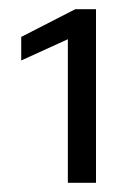

<svg xmlns="http://www.w3.org/2000/svg" viewBox="-20 -816 302 416"><path d="M127 -420V-731L26 -685V-736L143 -796H188V-420Z"/></svg>

Font: Saira Expanded
Style: Regular
Weight: 400
Width: 7
Designer: Hector Gatti with collaboration of the Omnibus-Type team
Foundry: Omnibus-Type
Version: Version 1.100; ttfautohint (v1.8.3)